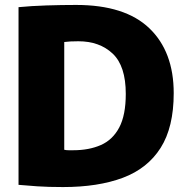

<svg xmlns="http://www.w3.org/2000/svg" viewBox="-20 -751 754 777"><path d="M235 6Q175 6 131 3Q87 0 55 -3V-722Q106 -727 167.5 -729Q229 -731 288 -731Q486 -731 584.5 -636.5Q683 -542 683 -374Q683 -236 630 -152.5Q577 -69 477 -31.5Q377 6 235 6ZM277 -143Q340 -143 388 -164Q436 -185 462.5 -235Q489 -285 489 -371Q489 -484 436 -534Q383 -584 297 -584Q262 -584 240 -581V-145Q247 -143 257.5 -143Q268 -143 277 -143Z"/></svg>

Font: Murecho ExtraBold
Style: Regular
Weight: 800
Designer: Neil Summerour
Foundry: Positype
Version: Version 1.010; ttfautohint (v1.8.3)